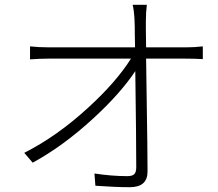

<svg xmlns="http://www.w3.org/2000/svg" viewBox="-20 -775 906 799"><path d="M520 4Q461 4 377 -2L373 -53Q445 -42 510 -42Q531 -42 539 -50.5Q547 -59 547 -79Q547 -195 543 -479Q481 -386 369 -283Q243 -167 116 -98L81 -139Q219 -209 348 -328Q464 -434 525 -531H182Q147 -531 105 -528V-582Q142 -578 182 -578H362H542Q542 -598 541 -632Q541 -674 540 -685Q540 -686 540 -688Q538 -732 532 -755H591Q587 -723 587 -685Q587 -678 587 -655Q588 -608 588 -578H754Q790 -578 824 -582V-529Q790 -531 755 -531H588Q589 -489 590 -394Q594 -143 594 -61Q594 4 520 4Z"/></svg>

Font: GenSekiGothic TW L
Style: Regular
Weight: 300
Version: Version 1.501;PS 1;hotconv 16.6.51;makeotf.lib2.5.65220